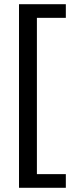

<svg xmlns="http://www.w3.org/2000/svg" viewBox="-20 -744 370 907"><path d="M69.8 143.1V-724.1H291V-659.7H154.3V78.6H291V143.1Z"/></svg>

Font: Oxygen
Style: Normal
Weight: 400
Designer: Vernon Adams
Foundry: Vernon Adams
Version: Version Release 0.2.2 webfont; ttfautohint (v0.8.52-bc40) -l